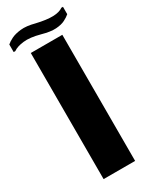

<svg xmlns="http://www.w3.org/2000/svg" viewBox="-240 -872 737 923"><g transform="rotate(-30 129.0 -410.5)"><path d="M41 -700H216V0H41ZM129 -753Q74 -768 37 -763.5Q0 -759 -19 -745H-28V-787Q-17 -797 3 -807Q23 -817 55 -820.5Q87 -824 132 -812Q187 -799 222.5 -800Q258 -801 277 -815H286V-774Q275 -764 255.5 -754Q236 -744 205.5 -742Q175 -740 129 -753Z"/></g></svg>

Font: Phudu ExtraBold
Style: Regular
Weight: 800
Version: Version 1.005;gftools[0.9.23]